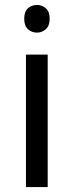

<svg xmlns="http://www.w3.org/2000/svg" viewBox="-20 -757 298 777"><path d="M173 -536V0H85V-536ZM130 -737Q150 -737 165.5 -723.5Q181 -710 181 -681Q181 -653 165.5 -639Q150 -625 130 -625Q108 -625 93 -639Q78 -653 78 -681Q78 -710 93 -723.5Q108 -737 130 -737Z"/></svg>

Font: loriya15
Style: Book
Weight: 400
Designer: Jelle Bosma - Monotype Design Team
Foundry: Monotype Imaging Inc.
Version: Version 2.003